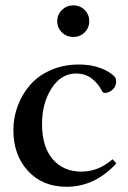

<svg xmlns="http://www.w3.org/2000/svg" viewBox="-20 -698 486 729"><path d="M197.3 -617.7Q197.3 -642.6 215.3 -660.2Q233.4 -677.7 258.3 -677.7Q283.7 -677.7 301.3 -660.4Q318.8 -643.1 318.8 -617.7Q318.8 -592.3 301.3 -575Q283.7 -557.6 258.3 -557.6Q232.9 -557.6 215.1 -575Q197.3 -592.3 197.3 -617.7ZM232.9 11.2Q141.6 11.2 86.2 -49.1Q30.8 -109.4 30.8 -203.6Q30.8 -252.9 47.9 -297.6Q64.9 -342.3 95.9 -377.2Q127 -412.1 174.6 -432.6Q222.2 -453.1 279.8 -453.1Q325.7 -453.1 362.5 -439.2Q399.4 -425.3 417.5 -404.3Q420.9 -396.5 420.9 -387.2Q420.9 -369.6 407 -357.4Q393.1 -345.2 378.9 -345.2Q371.1 -345.2 367.7 -351.6Q355 -378.4 329.8 -398.7Q304.7 -418.9 268.6 -418.9Q212.4 -418.9 176 -362.8Q139.6 -306.6 139.6 -226.6Q139.6 -141.1 179.9 -93.8Q220.2 -46.4 289.6 -46.4Q353.5 -46.4 407.2 -93.3L421.9 -77.6Q339.8 11.2 232.9 11.2Z"/></svg>

Font: Elstob 10pt Medium
Style: Regular
Weight: 500
Designer: Peter S. Baker
Version: Version 1.015